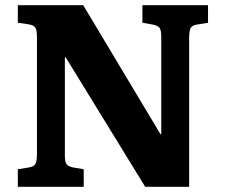

<svg xmlns="http://www.w3.org/2000/svg" viewBox="-20 -723 872 743"><path d="M49 0V-68L92 -75Q110 -78 116.5 -88Q123 -98 123 -126V-580Q123 -607 116.5 -616.5Q110 -626 90 -629L49 -635V-703H302L602 -202L604 -206V-580Q604 -606 597.5 -615Q591 -624 571 -628L531 -635V-703H785V-635L743 -628Q725 -626 718.5 -615.5Q712 -605 712 -577V0H542L233 -503L231 -499V-122Q231 -96 237.5 -87.5Q244 -79 263 -75L304 -68V0Z"/></svg>

Font: Literata 18pt
Style: Bold
Weight: 700
Designer: Latin by Veronika Burian and Jose Scaglione. Greek by Irene Vlachou. Cyrillic by Vera Evstafieva.
Foundry: TypeTogether
Version: Version 3.103;gftools[0.9.29]